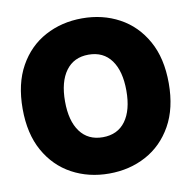

<svg xmlns="http://www.w3.org/2000/svg" viewBox="-83 -821 911 915"><g transform="rotate(-10 373.0 -363.5)"><path d="M373 11.7Q273.9 11.7 193.6 -31.7Q113.3 -75.2 66.4 -158.9Q19.5 -242.7 19.5 -363.3Q19.5 -484.9 66.4 -568.8Q113.3 -652.8 193.6 -696Q273.9 -739.3 373 -739.3Q472.2 -739.3 552.2 -696Q632.3 -652.8 679.4 -568.8Q726.6 -484.9 726.6 -363.3Q726.6 -242.2 679.4 -158.4Q632.3 -74.7 552.2 -31.5Q472.2 11.7 373 11.7ZM373 -164.1Q444.8 -164.1 483.2 -216.6Q521.5 -269 521.5 -363.3Q521.5 -458 483.2 -510.7Q444.8 -563.5 373 -563.5Q301.8 -563.5 263.2 -510.7Q224.6 -458 224.6 -363.3Q224.6 -269 263.2 -216.6Q301.8 -164.1 373 -164.1Z"/></g></svg>

Font: Inter Display Black
Style: Regular
Weight: 900
Designer: Rasmus Andersson
Foundry: rsms
Version: Version 4.000;git-a52131595